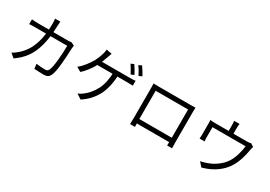

<svg xmlns="http://www.w3.org/2000/svg" viewBox="19 -1797 3962 2822"><g transform="rotate(30 2000.0 -386.0)"><path d="M500.6 -705Q494.6 -505 456.8 -367.4Q419 -229.8 351.8 -137.5Q284.6 -45.2 181 26.2L111.2 -31Q135.2 -43.4 162.4 -63.4Q189.6 -83.4 211.2 -103.6Q277.8 -162.6 323.5 -241.9Q369.2 -321.2 395.4 -434.4Q421.6 -547.6 422.4 -703.6Q422.4 -722.2 420.7 -745.6Q419 -769 416 -785.4H506Q503.4 -747.6 500.6 -705ZM848.4 -530Q844.2 -395.6 830.7 -252.3Q817.2 -109 787.8 -47.4Q772.4 -15.6 747.6 -1.7Q722.8 12.2 682.2 12.2Q613.6 12.2 522 6.4L512.6 -74Q601.8 -63 661.4 -63Q683.8 -63 697.7 -70.3Q711.6 -77.6 719.6 -95.2Q745.4 -147 758.3 -283Q771.2 -419 771.2 -528.4H242Q165.4 -528.4 127.4 -525V-606.2Q184.6 -600.6 241.2 -600.6H736.6Q768.2 -600.6 799.6 -605.4L854.6 -578.6Q849.2 -548.8 848.4 -530Z M1841.6 -651.6 1789 -628.4 1781 -644.4Q1764.2 -675.4 1744.5 -709.6Q1724.8 -743.8 1708 -766.6L1759.6 -788.6Q1779 -762 1802.7 -721.9Q1826.4 -681.8 1841.6 -651.6ZM1952.8 -692.6 1900.4 -668.6Q1859.2 -751.4 1817.4 -805.8L1869 -828.6Q1891 -797.6 1915.3 -758.3Q1939.6 -719 1952.8 -692.6ZM1370 -683.2Q1356.8 -642.4 1340.6 -601.4Q1324.4 -560.4 1304.6 -521.8Q1274.2 -461.2 1224.2 -394.8Q1174.2 -328.4 1129.2 -290.8L1053.2 -336.4Q1102 -371.8 1150.7 -434Q1199.4 -496.2 1231.4 -552.6Q1266.8 -619.6 1287.2 -692.4Q1297.8 -725.8 1301.6 -770.6L1395 -752.8Q1384.8 -724.4 1370 -683.2ZM1806.4 -580.6Q1867.8 -580.6 1898.8 -586.2V-502.8Q1855.4 -504.4 1806.4 -505.2H1261.6L1271.8 -580.6ZM1335.2 57.8 1253 2.4Q1297.2 -14.4 1333.4 -44Q1426.6 -113 1489.2 -231.2Q1551.8 -349.4 1556.4 -540.4L1637.4 -539.6Q1630.8 -318.6 1553.6 -175.4Q1476.4 -32.2 1335.2 57.8Z M2235.6 -681.8H2771.2Q2829 -681.8 2858.6 -683.6Q2856.6 -659.4 2856.6 -606.8V-114Q2856.8 -32.8 2858.6 6.2H2775.4Q2777.6 -36.2 2777.6 -102.4V-606H2227.2V-102.4Q2227.4 -36.2 2229 6.2H2146Q2149 -54.4 2149 -114.4V-606.8Q2149 -660 2147 -683.8Q2189.8 -682 2235.6 -681.8ZM2189.6 -51.6V-126.6H2809.4V-51.6Z M3533.2 -725.6V-593.2H3452V-725.6Q3452 -742.8 3450.9 -760.4Q3449.8 -778 3447 -800.4H3538.8Q3533.2 -761.4 3533.2 -725.6ZM3866 -547.8Q3854 -474.8 3829.5 -393.1Q3805 -311.4 3767 -246.6Q3711 -147.6 3609.8 -74.4Q3508.6 -1.2 3372.8 35.4L3310 -36.2Q3334.6 -40.8 3361.1 -48.1Q3387.6 -55.4 3410.6 -63.8Q3490.2 -89.4 3565.2 -143.5Q3640.2 -197.6 3685.4 -267.2Q3723.4 -327 3748.2 -408.3Q3773 -489.6 3780 -560.4H3218.2V-379.6Q3218.2 -343.4 3221.4 -320.8H3137.6Q3141 -347.2 3141 -383.8V-559.8Q3141 -612.6 3137.6 -636.4Q3181.2 -631.4 3230.2 -631.4H3760Q3805 -631.4 3827.8 -640.2L3880 -606.6Q3872.6 -586 3866 -547.8Z"/></g></svg>

Font: 寒蝉端黑体 Light
Style: Regular
Weight: 300
Designer: ChillDuanSans {Warren2060}; 
Source Han Sans {Ryoko NISHIZUKA 西塚涼子 (kana, bopomofo & ideographs); Paul D. Hunt (Latin, G
Foundry: ChillType&Adobe
Version: Version 1.300;Glyphs 3.3 (3306)